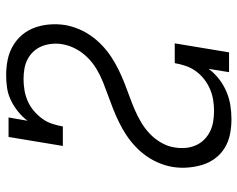

<svg xmlns="http://www.w3.org/2000/svg" viewBox="-96 -688 791 640"><g transform="rotate(-90 300.0 -367.5)"><path d="M223 8Q197 8 172.5 3Q148 -2 127.5 -14.5Q107 -27 92.5 -46.5Q78 -66 71 -89Q64 -112 62 -137.5Q60 -163 64 -188Q68 -211 77 -233Q86 -255 100 -275Q114 -295 132 -312Q150 -329 170.5 -342.5Q191 -356 212.5 -366.5Q234 -377 256.5 -386Q279 -395 301.5 -403Q324 -411 346.5 -420Q369 -429 390 -441.5Q411 -454 428.5 -471.5Q446 -489 457.5 -510.5Q469 -532 473 -555Q476 -572 474.5 -589.5Q473 -607 467 -622.5Q461 -638 450 -650.5Q439 -663 424 -671Q409 -679 392 -682Q375 -685 357 -685Q357 -685 357 -685Q357 -685 357 -685Q339 -685 320.5 -682Q302 -679 284.5 -671.5Q267 -664 252 -651.5Q237 -639 225.5 -623.5Q214 -608 208 -590Q202 -572 199 -554H134L164 -735H229L218 -672Q232 -690 249.5 -704Q267 -718 287 -727.5Q307 -737 328 -740Q349 -743 370 -743Q396 -743 421 -738Q446 -733 467.5 -720.5Q489 -708 504.5 -689.5Q520 -671 528.5 -647.5Q537 -624 539 -598Q541 -572 537 -546Q533 -524 524 -502Q515 -480 501 -460Q487 -440 469 -423Q451 -406 430.5 -392.5Q410 -379 388.5 -368.5Q367 -358 344.5 -349Q322 -340 299.5 -332Q277 -324 255 -314.5Q233 -305 212 -292.5Q191 -280 173.5 -263Q156 -246 144 -224.5Q132 -203 129 -181Q126 -163 127.5 -145Q129 -127 136 -111Q143 -95 155 -83Q167 -71 182 -63.5Q197 -56 215 -53Q233 -50 251 -50Q269 -50 287.5 -53Q306 -56 323.5 -63.5Q341 -71 356.5 -83Q372 -95 383.5 -111Q395 -127 401 -145Q407 -163 410 -181H476L446 0H380L391 -68Q376 -48 356.5 -33Q337 -18 314.5 -8.5Q292 1 269 4.5Q246 8 223 8Z"/></g></svg>

Font: Iosevka Etoile Light Oblique
Style: Regular
Weight: 300
Italic angle: -9°
Designer: Belleve Invis
Foundry: Belleve Invis
Version: Version 15.5.2; ttfautohint (v1.8.4)